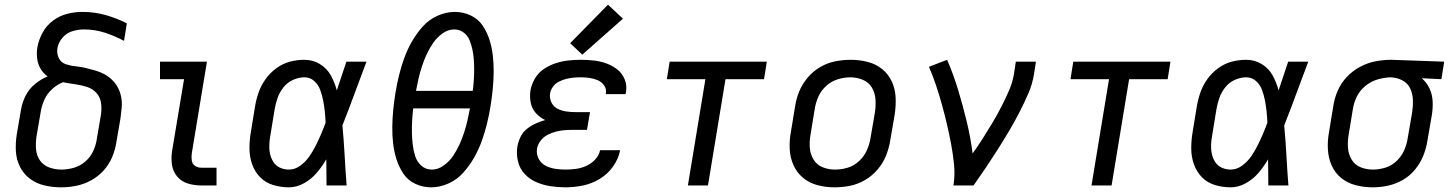

<svg xmlns="http://www.w3.org/2000/svg" viewBox="-20 -794 6232 822"><path d="M243 8Q274 8 306.5 1.5Q339 -5 369.5 -21.5Q400 -38 423.5 -64Q447 -90 460 -121Q473 -152 478 -184L496 -289Q499 -312 501 -334Q503 -356 499 -377.5Q495 -399 485.5 -417.5Q476 -436 461 -451Q446 -466 427.5 -476Q409 -486 388.5 -492Q368 -498 347 -503Q326 -508 304.5 -510Q283 -512 262 -519Q241 -526 231.5 -546Q222 -566 226 -588Q230 -612 247.5 -632.5Q265 -653 290 -660.5Q315 -668 339 -668Q386 -668 429 -654Q472 -640 511 -619L523 -694Q480 -716 432.5 -729.5Q385 -743 333 -743Q301 -743 268.5 -735Q236 -727 207.5 -706Q179 -685 162.5 -654.5Q146 -624 140 -592Q136 -568 139 -544Q142 -520 153.5 -500Q165 -480 184 -467Q155 -455 129.5 -434Q104 -413 89.5 -384Q75 -355 70 -325L52 -220Q46 -183 48 -147Q50 -111 65.5 -80Q81 -49 108.5 -28.5Q136 -8 171 0Q206 8 243 8ZM243 -68Q216 -68 191 -77Q166 -86 151.5 -106.5Q137 -127 134.5 -153.5Q132 -180 136 -208L154 -313Q158 -340 169.5 -366Q181 -392 202.5 -412Q224 -432 250 -442Q275 -437 300.5 -433.5Q326 -430 350.5 -422.5Q375 -415 392 -397Q409 -379 412.5 -353.5Q416 -328 412 -302L394 -196Q390 -170 378 -145Q366 -120 344 -101.5Q322 -83 295.5 -75.5Q269 -68 243 -68Z M842 0H907V-76H842Q827 -76 815 -84Q803 -92 801 -107Q799 -122 801 -137L866 -530H665V-455H768L717 -149Q712 -119 716 -90Q720 -61 738 -39Q756 -17 784 -8.5Q812 0 842 0Z M1217 8Q1250 8 1281.5 -9.5Q1313 -27 1336 -54Q1359 -81 1377 -112Q1377 -56 1378 0H1464Q1459 -64 1455.5 -128.5Q1452 -193 1446 -257Q1473 -325 1498 -393.5Q1523 -462 1549 -530H1463Q1443 -470 1422 -407Q1413 -441 1396.5 -471Q1380 -501 1350 -519.5Q1320 -538 1283 -538Q1252 -538 1221.5 -530Q1191 -522 1164 -502.5Q1137 -483 1117.5 -456Q1098 -429 1087.5 -399Q1077 -369 1072 -339L1054 -229Q1048 -194 1048 -159Q1048 -124 1059 -92Q1070 -60 1093 -36Q1116 -12 1149 -2Q1182 8 1217 8ZM1217 -68Q1197 -68 1179 -76Q1161 -84 1150.5 -100.5Q1140 -117 1136 -136Q1132 -155 1133 -175.5Q1134 -196 1138 -217L1156 -327Q1160 -351 1168.5 -375Q1177 -399 1193.5 -420Q1210 -441 1234.5 -452Q1259 -463 1283 -463Q1308 -463 1325.5 -447Q1343 -431 1351 -409Q1359 -387 1363.5 -364Q1368 -341 1370.5 -317Q1373 -293 1374 -269Q1365 -244 1354.5 -219.5Q1344 -195 1332 -171Q1320 -147 1304.5 -124.5Q1289 -102 1266 -85Q1243 -68 1217 -68Z M1826 8Q1863 8 1900 -8.5Q1937 -25 1964 -55.5Q1991 -86 2010.5 -120.5Q2030 -155 2043 -191.5Q2056 -228 2065 -265Q2074 -302 2080 -339Q2086 -376 2089.5 -412Q2093 -448 2093.5 -484Q2094 -520 2090 -555.5Q2086 -591 2075.5 -624Q2065 -657 2046 -685Q2027 -713 1995 -728Q1963 -743 1927 -743Q1890 -743 1853 -726.5Q1816 -710 1789 -679.5Q1762 -649 1742.5 -614.5Q1723 -580 1710 -543.5Q1697 -507 1688 -470Q1679 -433 1673 -396Q1667 -360 1663.5 -323.5Q1660 -287 1659.5 -251Q1659 -215 1663 -180Q1667 -145 1677.5 -112Q1688 -79 1707 -50.5Q1726 -22 1758 -7Q1790 8 1826 8ZM2004 -405H1761Q1766 -432 1772 -458Q1778 -484 1786.5 -510Q1795 -536 1806.5 -561Q1818 -586 1834 -609.5Q1850 -633 1874 -650.5Q1898 -668 1925 -668Q1947 -668 1964.5 -655Q1982 -642 1990 -622.5Q1998 -603 2002.5 -582Q2007 -561 2008.5 -539Q2010 -517 2010 -495Q2010 -473 2008.5 -450.5Q2007 -428 2004 -405ZM1829 -68Q1802 -68 1783.5 -85Q1765 -102 1757.5 -125.5Q1750 -149 1747 -174.5Q1744 -200 1743.5 -225.5Q1743 -251 1744.5 -277.5Q1746 -304 1749 -330H1992Q1987 -303 1981 -277Q1975 -251 1966.5 -225Q1958 -199 1946.5 -174Q1935 -149 1919 -125.5Q1903 -102 1879 -85Q1855 -68 1829 -68Z M2401 8Q2437 8 2474.5 0.5Q2512 -7 2546.5 -27.5Q2581 -48 2604.5 -81Q2628 -114 2635 -151H2549Q2545 -129 2528 -111Q2511 -93 2489.5 -83.5Q2468 -74 2445.5 -71Q2423 -68 2401 -68Q2378 -68 2356 -71.5Q2334 -75 2315 -85Q2296 -95 2286 -114.5Q2276 -134 2279 -157Q2282 -175 2294 -191Q2306 -207 2323 -216Q2340 -225 2358.5 -230Q2377 -235 2395 -236.5Q2413 -238 2431 -238H2493L2506 -314H2444Q2423 -314 2403 -317Q2383 -320 2366 -329Q2349 -338 2340.5 -356Q2332 -374 2335 -395Q2338 -410 2348 -423.5Q2358 -437 2373 -444.5Q2388 -452 2403.5 -456Q2419 -460 2434.5 -461.5Q2450 -463 2466 -463Q2485 -463 2503 -460.5Q2521 -458 2538 -451Q2555 -444 2566 -429Q2577 -414 2574 -395Q2574 -393 2573 -391H2658Q2659 -395 2660 -399Q2665 -428 2654.5 -454Q2644 -480 2623 -496.5Q2602 -513 2576 -522.5Q2550 -532 2522 -535Q2494 -538 2466 -538Q2439 -538 2412.5 -535Q2386 -532 2359.5 -523.5Q2333 -515 2309 -499Q2285 -483 2270.5 -458.5Q2256 -434 2251 -407Q2247 -381 2252 -355Q2257 -329 2274 -310Q2291 -291 2314 -280Q2293 -274 2273 -265Q2253 -256 2235.5 -242Q2218 -228 2208.5 -208Q2199 -188 2195 -167Q2190 -135 2197.5 -103.5Q2205 -72 2226 -49.5Q2247 -27 2275.5 -14.5Q2304 -2 2336 3Q2368 8 2401 8ZM2473 -560 2647 -714 2583 -774 2421 -609Z M2925 0H3011L3086 -455H3251L3263 -530H2847L2835 -455H3000Z M3553 8Q3586 8 3619 1.5Q3652 -5 3683 -23Q3714 -41 3737 -68Q3760 -95 3773 -127Q3786 -159 3791 -191L3810 -301Q3816 -338 3814.5 -375Q3813 -412 3798.5 -444Q3784 -476 3757 -498Q3730 -520 3694.5 -529Q3659 -538 3622 -538Q3590 -538 3556.5 -531.5Q3523 -525 3492.5 -507.5Q3462 -490 3438.5 -462.5Q3415 -435 3402 -403.5Q3389 -372 3384 -339L3366 -229Q3359 -192 3361 -155Q3363 -118 3377.5 -86Q3392 -54 3419 -32Q3446 -10 3481 -1Q3516 8 3553 8ZM3555 -68Q3527 -68 3502 -78Q3477 -88 3463 -111Q3449 -134 3447 -161.5Q3445 -189 3450 -217L3468 -327Q3472 -354 3483.5 -380Q3495 -406 3517 -426Q3539 -446 3566.5 -454.5Q3594 -463 3621 -463Q3648 -463 3673.5 -452.5Q3699 -442 3712.5 -419.5Q3726 -397 3728 -369.5Q3730 -342 3726 -314L3707 -204Q3703 -177 3691.5 -151Q3680 -125 3658 -104.5Q3636 -84 3609 -76Q3582 -68 3555 -68Z M4062 0H4148Q4175 -38 4200.5 -76Q4226 -114 4250.5 -152.5Q4275 -191 4298.5 -230.5Q4322 -270 4343 -310.5Q4364 -351 4382 -392.5Q4400 -434 4407 -477L4415 -530H4329L4321 -477Q4315 -441 4299.5 -405.5Q4284 -370 4266.5 -336Q4249 -302 4229 -268.5Q4209 -235 4188 -202Q4167 -169 4144 -137Q4135 -207 4118.5 -275Q4102 -343 4082 -409Q4062 -475 4035 -538L3957 -508Q3974 -469 3987.5 -428.5Q4001 -388 4012.5 -346.5Q4024 -305 4034 -262.5Q4044 -220 4052 -177Q4060 -134 4064.5 -89.5Q4069 -45 4062 0Z M4653 0H4739L4814 -455H4979L4991 -530H4575L4563 -455H4728Z M5249 8Q5282 8 5313.5 -9.5Q5345 -27 5368 -54Q5391 -81 5409 -112Q5409 -56 5410 0H5496Q5491 -64 5487.5 -128.5Q5484 -193 5478 -257Q5505 -325 5530 -393.5Q5555 -462 5581 -530H5495Q5475 -470 5454 -407Q5445 -441 5428.5 -471Q5412 -501 5382 -519.5Q5352 -538 5315 -538Q5284 -538 5253.5 -530Q5223 -522 5196 -502.5Q5169 -483 5149.5 -456Q5130 -429 5119.5 -399Q5109 -369 5104 -339L5086 -229Q5080 -194 5080 -159Q5080 -124 5091 -92Q5102 -60 5125 -36Q5148 -12 5181 -2Q5214 8 5249 8ZM5249 -68Q5229 -68 5211 -76Q5193 -84 5182.5 -100.5Q5172 -117 5168 -136Q5164 -155 5165 -175.5Q5166 -196 5170 -217L5188 -327Q5192 -351 5200.5 -375Q5209 -399 5225.5 -420Q5242 -441 5266.5 -452Q5291 -463 5315 -463Q5340 -463 5357.5 -447Q5375 -431 5383 -409Q5391 -387 5395.5 -364Q5400 -341 5402.5 -317Q5405 -293 5406 -269Q5397 -244 5386.5 -219.5Q5376 -195 5364 -171Q5352 -147 5336.5 -124.5Q5321 -102 5298 -85Q5275 -68 5249 -68Z M5857 8Q5889 8 5922 1Q5955 -6 5985.5 -23.5Q6016 -41 6038.5 -68.5Q6061 -96 6073.5 -127.5Q6086 -159 6091 -191L6110 -301Q6115 -331 6113.5 -360.5Q6112 -390 6100 -415.5Q6088 -441 6067 -459L6151 -455L6163 -530L5938 -538H5937Q5903 -538 5869 -531.5Q5835 -525 5803 -508Q5771 -491 5746 -464.5Q5721 -438 5707 -405.5Q5693 -373 5688 -339L5670 -229Q5663 -192 5665 -155Q5667 -118 5681 -86Q5695 -54 5722 -32Q5749 -10 5784.5 -1Q5820 8 5857 8ZM5858 -68Q5830 -68 5805 -78Q5780 -88 5766.5 -111Q5753 -134 5751 -161.5Q5749 -189 5754 -217L5772 -327Q5776 -354 5789 -380.5Q5802 -407 5826 -426.5Q5850 -446 5878 -454Q5906 -462 5933 -463Q5960 -462 5983 -450.5Q6006 -439 6017 -416Q6028 -393 6029 -366.5Q6030 -340 6026 -314L6007 -204Q6003 -177 5992 -151.5Q5981 -126 5960 -105.5Q5939 -85 5912 -76.5Q5885 -68 5858 -68Z"/></svg>

Font: Iosevka Sparkle Oblique
Style: Regular
Weight: 400
Italic angle: -9°
Designer: Belleve Invis
Foundry: Belleve Invis
Version: Version 4.5.0; ttfautohint (v1.8.3)